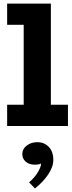

<svg xmlns="http://www.w3.org/2000/svg" viewBox="-20 -706 404 1076"><path d="M265.1 -119.1H360.8V0H20V-119.1H112.8V-566.9H20V-686H265.1ZM189 90.8Q228 90.8 253.4 117.2Q278.8 143.6 278.8 189.9Q278.8 229.5 249.8 272.2Q220.7 314.9 175.8 350.1L143.1 315.9Q175.8 287.6 193.4 257.1Q210.9 226.6 210 210Q200.2 216.8 173.8 216.8Q143.6 216.8 124.3 200.2Q105 183.6 105 157.2Q105 128.9 129.6 109.9Q154.3 90.8 189 90.8Z"/></svg>

Font: BioRhyme ExtraBold
Style: Regular
Weight: 800
Designer: Aoife Mooney
Foundry: Aoife Mooney Type
Version: Version 1.500;PS 001.500;hotconv 1.0.88;makeotf.lib2.5.64775